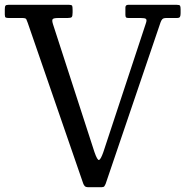

<svg xmlns="http://www.w3.org/2000/svg" viewBox="-20 -770 772 800"><path d="M410.5 -136 588.5 -675Q592.5 -687.5 588 -691.2Q583.5 -695 566.5 -695H516Q507.5 -695 505 -697.8Q502.5 -700.5 502.5 -708.5V-738.5Q502.5 -750 514.5 -750H715.5Q728 -750 730.2 -746.2Q732.5 -742.5 732.5 -731.5V-715Q732.5 -705 730 -700Q727.5 -695 717 -695H673.5Q661 -695 656.5 -690.2Q652 -685.5 649 -677L420 -3.5Q418 1.5 415 5.8Q412 10 403.5 10H348Q337.5 10 333.2 5.5Q329 1 326.5 -6L95.5 -675Q92 -685 89.5 -690Q87 -695 72.5 -695H16.5Q7.5 -695 3.8 -697Q0 -699 0 -709.5V-731.5Q0 -742.5 2.8 -746.2Q5.5 -750 16 -750H264.5Q279 -750 280.8 -745.8Q282.5 -741.5 282.5 -727V-718.5Q282.5 -703 279 -699Q275.5 -695 261.5 -695H223Q202 -695 199 -689.5Q196 -684 201 -668.5L373.5 -136.5Q386 -100.5 393 -103.5Q400 -106.5 410.5 -136Z"/></svg>

Font: Besley* Narrow
Style: Regular
Weight: 400
Width: 4
Designer: Owen Earl
Foundry: indestructible type*
Version: Version 3.000; ttfautohint (v1.8.3)